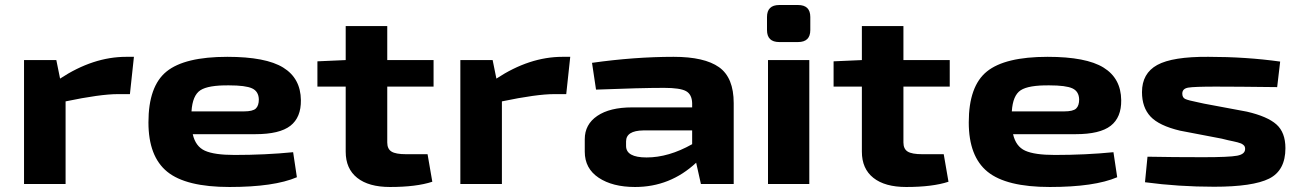

<svg xmlns="http://www.w3.org/2000/svg" viewBox="-20 -735 5195 767"><path d="M515 -508 499 -359H451Q381 -359 242 -330V0H76V-495H205L220 -421Q352 -508 484 -508Z M917 -116Q1040 -116 1151 -127L1166 -27Q1075 12 897 12Q723 12 648 -49Q573 -110 573 -246Q573 -391 645.5 -449.5Q718 -508 888 -508Q1042 -508 1111.5 -465Q1181 -422 1182 -335Q1183 -266 1140 -232.5Q1097 -199 1000 -199H750Q761 -150 798.5 -133Q836 -116 917 -116ZM895 -394Q812 -395 780.5 -374.5Q749 -354 745 -290H954Q990 -290 1002 -301.5Q1014 -313 1014 -338Q1013 -370 987 -382Q961 -394 895 -394Z M1527 -389V-166Q1527 -140 1544 -129.5Q1561 -119 1602 -119H1688L1707 -9Q1643 12 1538 12Q1453 12 1407 -24.5Q1361 -61 1361 -129V-389H1248V-490L1361 -495V-631H1527V-495H1712V-389Z M2258 -508 2242 -359H2194Q2124 -359 1985 -330V0H1819V-495H1948L1963 -421Q2095 -508 2227 -508Z M2671 -508Q2794 -508 2852.5 -466.5Q2911 -425 2911 -323V0H2780L2761 -85Q2657 12 2517 12Q2427 12 2371.5 -25Q2316 -62 2316 -129V-179Q2316 -238 2366 -272Q2416 -306 2505 -306H2745V-323Q2744 -358 2720.5 -371Q2697 -384 2633 -384Q2540 -384 2361 -377L2345 -484Q2515 -508 2671 -508ZM2481 -170V-152Q2481 -106 2563 -106Q2651 -106 2745 -159V-214H2550Q2481 -213 2481 -170Z M3093 -715H3168Q3217 -715 3217 -667V-615Q3217 -567 3168 -567H3093Q3044 -567 3044 -615V-667Q3044 -715 3093 -715ZM3213 0H3048V-495H3213Z M3589 -389V-166Q3589 -140 3606 -129.5Q3623 -119 3664 -119H3750L3769 -9Q3705 12 3600 12Q3515 12 3469 -24.5Q3423 -61 3423 -129V-389H3310V-490L3423 -495V-631H3589V-495H3774V-389Z M4194 -116Q4317 -116 4428 -127L4443 -27Q4352 12 4174 12Q4000 12 3925 -49Q3850 -110 3850 -246Q3850 -391 3922.5 -449.5Q3995 -508 4165 -508Q4319 -508 4388.5 -465Q4458 -422 4459 -335Q4460 -266 4417 -232.5Q4374 -199 4277 -199H4027Q4038 -150 4075.5 -133Q4113 -116 4194 -116ZM4172 -394Q4089 -395 4057.5 -374.5Q4026 -354 4022 -290H4231Q4267 -290 4279 -301.5Q4291 -313 4291 -338Q4290 -370 4264 -382Q4238 -394 4172 -394Z M4807 -508Q4958 -508 5094 -489L5082 -387Q4918 -389 4837 -389Q4751 -389 4727 -385Q4703 -381 4703 -361Q4703 -345 4715 -339.5Q4727 -334 4767 -326Q4782 -323 4790 -321L4961 -289Q5043 -270 5079 -238Q5115 -206 5115 -143Q5115 -54 5050 -21.5Q4985 11 4830 11Q4688 11 4554 -7L4564 -109Q4668 -107 4786 -107Q4890 -107 4922 -113Q4954 -119 4954 -140Q4954 -145 4952.5 -149Q4951 -153 4946.5 -156.5Q4942 -160 4937.5 -162Q4933 -164 4923.5 -166.5Q4914 -169 4906.5 -170.5Q4899 -172 4885.5 -175Q4872 -178 4861 -181L4694 -213Q4610 -233 4576 -269.5Q4542 -306 4542 -367Q4542 -442 4603 -475.5Q4664 -509 4807 -508Z"/></svg>

Font: Exo 2 Expanded
Style: Bold
Weight: 700
Width: 7
Designer: Natanael Gama
Version: Version 1.001;PS 001.001;hotconv 1.0.70;makeotf.lib2.5.58329